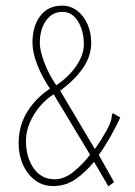

<svg xmlns="http://www.w3.org/2000/svg" viewBox="-20 -649 478 680"><path d="M364 11 313 -76Q284 -40 248.5 -15Q213 10 168 10Q132 10 104.5 -10.5Q77 -31 61.5 -65.5Q46 -100 46 -141Q46 -204 76.5 -253Q107 -302 157 -335Q128 -378 111.5 -421Q95 -464 95 -498Q95 -556 122.5 -592.5Q150 -629 200 -629Q230 -629 253.5 -611Q277 -593 290 -563Q303 -533 303 -498Q303 -449 272.5 -406Q242 -363 193 -328L316 -121Q338 -152 357 -186Q376 -220 376 -239Q376 -245 380 -248L406 -233Q392 -202 371 -165Q350 -128 330 -100L384 -4ZM179 -347Q222 -375 249.5 -414.5Q277 -454 277 -493Q277 -539 256.5 -573Q236 -607 201 -607Q165 -607 143 -576Q121 -545 121 -497Q121 -471 136 -430Q151 -389 179 -347ZM174 -14Q208 -14 241.5 -41.5Q275 -69 299 -101L170 -315Q144 -299 121.5 -272.5Q99 -246 85.5 -214.5Q72 -183 72 -151Q72 -91 99.5 -52.5Q127 -14 174 -14Z"/></svg>

Font: Inconsolata SemiCondensed ExtraLight
Style: Regular
Weight: 200
Width: 4
Monospace: yes
Designer: Raph Levien, Cyreal, Brenton Simpson
Foundry: Raph Levien, Cyreal, Google
Version: Version 3.100; ttfautohint (v1.8.4.7-5d5b)